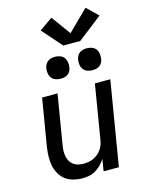

<svg xmlns="http://www.w3.org/2000/svg" viewBox="-143 -1074 887 1167"><g transform="rotate(-15 300.0 -490.5)"><path d="M226 8Q198 8 170 0.5Q142 -7 120.5 -23.5Q99 -40 85.5 -64.5Q72 -89 66.5 -116Q61 -143 62 -172.5Q63 -202 67 -231L117 -530H214L162 -217Q159 -200 158.5 -182.5Q158 -165 161 -149Q164 -133 172 -118.5Q180 -104 193 -94Q206 -84 222.5 -80Q239 -76 256 -76Q272 -76 288 -78.5Q304 -81 319 -88Q334 -95 347.5 -106Q361 -117 370.5 -131Q380 -145 385.5 -160.5Q391 -176 393 -192L449 -530H546L458 0H362L374 -75Q362 -56 346 -39.5Q330 -23 310.5 -11.5Q291 0 269 4Q247 8 226 8ZM456 -611Q440 -611 424.5 -616.5Q409 -622 399.5 -634.5Q390 -647 387.5 -663.5Q385 -680 388 -697Q390 -708 396 -719Q402 -730 412 -737Q422 -744 433.5 -746.5Q445 -749 456 -749Q473 -749 488 -743.5Q503 -738 512.5 -725.5Q522 -713 524.5 -696.5Q527 -680 524 -663Q523 -652 517 -641Q511 -630 501 -623Q491 -616 479.5 -613.5Q468 -611 456 -611ZM256 -611Q240 -611 224.5 -616.5Q209 -622 199.5 -634.5Q190 -647 187.5 -663.5Q185 -680 188 -697Q190 -708 196 -719Q202 -730 212 -737Q222 -744 233.5 -746.5Q245 -749 256 -749Q273 -749 288 -743.5Q303 -738 312.5 -725.5Q322 -713 324.5 -696.5Q327 -680 324 -663Q323 -652 317 -641Q311 -630 301 -623Q291 -616 279.5 -613.5Q268 -611 256 -611ZM323 -802 214 -926 297 -984 385 -863 513 -989 583 -921 430 -802Z"/></g></svg>

Font: Iosevka Curly MdExObl
Style: Regular
Weight: 500
Width: 7
Italic angle: -9°
Monospace: yes
Designer: Belleve Invis
Foundry: Belleve Invis
Version: Version 11.1.0; ttfautohint (v1.8.3)